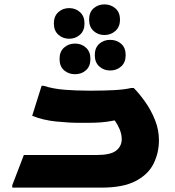

<svg xmlns="http://www.w3.org/2000/svg" viewBox="-20 -857 800 877"><path d="M36 -11 89 -149H422Q485 -149 510.5 -169Q536 -189 536 -221Q536 -244 526.5 -266.5Q517 -289 504 -307Q469 -300 440.5 -298Q412 -296 380 -296H341Q296 -296 236.5 -302Q177 -308 127 -328L170 -465H180Q223 -451 275.5 -447Q328 -443 378 -443H410Q458 -443 503.5 -445.5Q549 -448 579 -455H591Q616 -430 643 -392Q670 -354 688 -309Q706 -264 706 -217Q706 -159 681.5 -109.5Q657 -60 599.5 -30Q542 0 444 0H36ZM387 -767Q387 -801 407.5 -819Q428 -837 457 -837Q486 -837 507 -819Q528 -801 528 -767Q528 -734 507 -715.5Q486 -697 457 -697Q428 -697 407.5 -715.5Q387 -734 387 -767ZM226 -750Q226 -783 246.5 -801.5Q267 -820 296 -820Q325 -820 345.5 -801.5Q366 -783 366 -750Q366 -717 345.5 -698.5Q325 -680 296 -680Q267 -680 246.5 -698.5Q226 -717 226 -750ZM413 -605Q413 -639 433.5 -657Q454 -675 483 -675Q513 -675 533.5 -657Q554 -639 554 -605Q554 -572 533.5 -553.5Q513 -535 483 -535Q454 -535 433.5 -553.5Q413 -572 413 -605ZM252 -588Q252 -621 272.5 -639.5Q293 -658 323 -658Q352 -658 372.5 -639.5Q393 -621 393 -588Q393 -554 372.5 -536Q352 -518 323 -518Q293 -518 272.5 -536Q252 -554 252 -588Z"/></svg>

Font: Kufam
Style: Bold
Weight: 700
Designer: Wael Morcos, Artur Schmal
Foundry: Original Type
Version: Version 1.300; ttfautohint (v1.8.3)